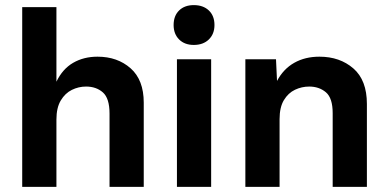

<svg xmlns="http://www.w3.org/2000/svg" viewBox="-20 -732 1519 752"><path d="M67 0V-704H201V-412Q225 -462 266.5 -486Q308 -510 362 -510Q440 -510 491.5 -464.5Q543 -419 543 -330V0H409V-287Q409 -347 383 -370Q357 -393 317 -393Q288 -393 261.5 -380Q235 -367 218 -338.5Q201 -310 201 -264V0Z M807 -500V0H673V-500ZM739 -712Q776 -712 798 -691Q820 -670 820 -634Q820 -599 798 -577.5Q776 -556 739 -556Q703 -556 681.5 -577.5Q660 -599 660 -634Q660 -670 681.5 -691Q703 -712 739 -712Z M941 0V-500H1061L1065 -415Q1090 -462 1132.5 -486Q1175 -510 1231 -510Q1311 -510 1364 -464Q1417 -418 1417 -325V0H1283V-289Q1283 -348 1256.5 -370.5Q1230 -393 1191 -393Q1162 -393 1135.5 -380.5Q1109 -368 1092 -340Q1075 -312 1075 -265V0Z"/></svg>

Font: Prodigy Sans SemiBold
Style: Regular
Weight: 600
Designer: Wei Huang
Foundry: Wei Huang
Version: Version 1.003; ttfautohint (v1.8.3)